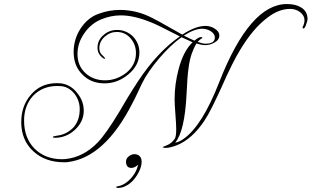

<svg xmlns="http://www.w3.org/2000/svg" viewBox="-20 -705 1540 949"><path d="M296 97Q205 97 146 44Q85 -11 85 -102Q85 -181 132 -236Q181 -294 261 -294Q266 -294 271.5 -293.5Q277 -293 281 -293Q329 -287 361 -246Q394 -206 394 -158Q394 -104 350 -63Q307 -24 252 -24Q241 -24 241 -28Q241 -31 259 -34Q286 -37 307 -48Q328 -59 344 -76Q374 -111 374 -165Q374 -206 350 -239Q322 -275 284 -279Q280 -279 274.5 -279.5Q269 -280 263 -280Q190 -280 143 -231Q99 -182 99 -109Q99 -24 150 29Q203 82 287 82Q292 82 296.5 81.5Q301 81 304 81Q393 72 464 -2Q505 -45 570 -153Q585 -179 607.5 -216.5Q630 -254 662 -303Q711 -377 763 -432.5Q815 -488 869 -525Q755 -584 728 -594Q643 -629 577 -629Q552 -629 528 -624Q504 -619 482 -610Q430 -589 397 -541Q363 -493 363 -438Q363 -380 402 -344Q441 -308 499 -308Q556 -308 604 -345Q652 -384 652 -443Q652 -484 626 -515Q599 -547 557 -547Q524 -547 498 -524Q471 -500 471 -467Q471 -445 485 -433Q499 -420 499 -416Q499 -415 498.5 -414.5Q498 -414 498 -414Q495 -414 489 -418Q462 -438 462 -469Q462 -507 492 -532Q520 -557 559 -557Q603 -557 637 -525Q669 -491 669 -446Q669 -382 614 -337Q561 -293 497 -293Q429 -293 387 -337Q344 -379 344 -448Q344 -510 377 -562Q413 -618 468 -637Q519 -656 574 -656Q612 -656 652.5 -646.5Q693 -637 735 -615Q772 -596 808 -575Q844 -554 881 -534Q947 -577 996 -577Q1018 -577 1039 -565Q1064 -550 1064 -530Q1064 -507 1039 -494Q1018 -482 994 -482Q977 -482 951 -490Q938 -469 927.5 -439Q917 -409 912 -369Q909 -350 906.5 -317.5Q904 -285 902 -239Q893 -56 846 0Q864 -2 888 -19Q980 -84 1064 -300Q1215 -685 1398 -685Q1441 -685 1467 -669Q1500 -650 1500 -610Q1500 -606 1498 -599Q1496 -592 1493 -584Q1487 -564 1479 -564Q1476 -564 1476 -570H1475Q1480 -579 1482.5 -587.5Q1485 -596 1485 -604Q1485 -629 1462 -646Q1441 -661 1414 -661Q1357 -661 1301 -617Q1264 -589 1231 -549.5Q1198 -510 1168 -460Q1148 -428 1125 -381.5Q1102 -335 1075 -274Q1050 -219 1029 -177Q1008 -135 990 -108Q929 -17 854 13Q838 19 824 22.5Q810 26 799 26Q790 26 786 24L784 23Q784 21 800 15Q826 6 843 -18Q851 -29 851 -66Q851 -78 850 -96.5Q849 -115 847 -140Q845 -166 844 -184Q843 -202 843 -215Q843 -289 863 -364Q887 -454 932 -496Q921 -501 907 -507.5Q893 -514 877 -521Q823 -482 767 -417Q740 -385 718 -353.5Q696 -322 681 -291Q673 -275 662 -250.5Q651 -226 634 -194Q498 73 316 96Q312 97 307 97Q302 97 296 97ZM996 -489Q1042 -489 1042 -520Q1042 -538 1020 -552Q1000 -563 980 -563Q941 -563 889 -529Q903 -522 916 -515.5Q929 -509 941 -504Q962 -522 974 -522Q980 -522 980 -518Q980 -515 976 -515Q966 -508 957 -498Q981 -489 996 -489ZM565 224Q554 224 554 219Q554 217 561 216Q586 212 608 194.5Q630 177 644.5 153.5Q659 130 662 109Q646 125 629 125Q615 125 608.5 115.5Q602 106 603 90Q605 76 618 66.5Q631 57 644 57Q660 57 670 66.5Q680 76 680 95Q680 115 669.5 138Q659 161 643.5 180Q628 199 611 209Q592 220 580.5 222Q569 224 565 224Z"/></svg>

Font: Imperial Script
Style: Regular
Weight: 400
Designer: Robert E. Leuschke
Foundry: Robert E. Leuschke
Version: Version 1.010; ttfautohint (v1.8.3)